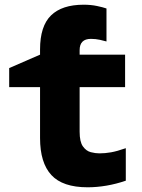

<svg xmlns="http://www.w3.org/2000/svg" viewBox="-20 -785 603 815"><path d="M352 10Q246 10 198 -42Q150 -94 150 -199V-415H19V-496L150 -553V-575Q150 -674 196.5 -719.5Q243 -765 335 -765Q366 -765 392 -759.5Q418 -754 432 -749V-609Q422 -612 404 -616Q386 -620 366 -620Q318 -620 318 -572V-553H511V-415H318V-226Q318 -183 332 -163.5Q346 -144 365.5 -139Q385 -134 402 -134Q426 -134 451.5 -138.5Q477 -143 514 -156V-18Q473 -4 432 3Q391 10 352 10Z"/></svg>

Font: Noto Sans Mono SemiCondensed Black
Style: Regular
Weight: 900
Width: 4
Designer: Monotype Design Team
Foundry: Monotype Imaging Inc.
Version: Version 2.014; ttfautohint (v1.8.4.7-5d5b)